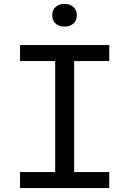

<svg xmlns="http://www.w3.org/2000/svg" viewBox="-20 -960 660 980"><path d="M261.7 0V-730H358.5V0ZM537.7 -730V-648.2H82.3V-730ZM82.3 -81.8H537.7V0H82.3ZM246.5 -882.2Q246.5 -909 263.9 -924.5Q281.3 -940 309.3 -940Q337.3 -940 354.8 -924.5Q372.2 -909 372.2 -882.2Q372.2 -855.5 354.8 -839.8Q337.3 -824.2 309.3 -824.2Q281.3 -824.2 263.9 -839.8Q246.5 -855.5 246.5 -882.2Z"/></svg>

Font: Monaspace Neon Var ExtraLight
Style: Regular
Weight: 200
Designer: Riley Cran and the Lettermatic Team
Version: Version 1.200 (Monaspace Neon Var)